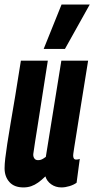

<svg xmlns="http://www.w3.org/2000/svg" viewBox="-22 -809 412 839"><path d="M80.4 10Q40.1 10 19 -13.7Q-2 -37.4 -2 -73.8Q-2 -91 1 -117.2Q4 -143.3 9.8 -181Q15.7 -218.7 24.3 -270.1Q33 -321.5 44.5 -389.5Q56 -457.4 69.3 -544H187Q176.5 -478 168.3 -425Q160 -371.9 153.4 -329.4Q146.8 -286.9 141.4 -252.7Q135.9 -218.5 131.4 -190Q126.9 -161.5 123.4 -135.8Q122.7 -124.9 127.9 -117.1Q133.1 -109.2 143.9 -109.2Q150.3 -109.2 155.5 -110.6Q160.6 -112 166.4 -115.5Q172.2 -119 178.2 -123.4L246.1 -544H363.1Q343.9 -425.4 331.7 -349Q319.5 -272.5 312.6 -228.5Q305.6 -184.4 302.3 -164.2Q299 -143.9 298.4 -137.7Q297.7 -131.5 297.7 -129.2Q297.7 -121.2 300.7 -116.5Q303.6 -111.7 311 -111.7Q313.9 -111.7 318.2 -112.3Q322.5 -112.9 326.6 -114.8L312.7 -10.5Q300.9 -1.6 282.1 4.2Q263.2 10 246.7 10Q220.8 10 201.7 -3.7Q182.6 -17.3 176.4 -38.2Q159.6 -21.9 144.6 -11.2Q129.5 -0.5 114.1 4.7Q98.6 10 80.4 10ZM168.9 -595.3 247 -789.3H370.2L261.9 -595.3Z"/></svg>

Font: Georama
Style: Italic
Weight: 400
Width: 2
Italic angle: -9°
Designer: Jean-Baptiste Levee
Foundry: Production Type
Version: Version 1.000